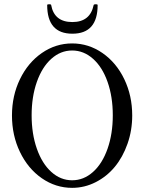

<svg xmlns="http://www.w3.org/2000/svg" viewBox="-20 -883 688 916"><path d="M325.2 -722.2Q205.1 -722.2 205.1 -858.9Q205.1 -862.8 214.8 -862.8Q224.1 -862.8 224.1 -858.9Q238.8 -777.8 325.2 -777.8Q410.2 -777.8 426.8 -858.9Q427.7 -862.8 437 -862.8Q445.8 -862.8 445.8 -858.9Q445.8 -722.2 325.2 -722.2ZM324.2 13.2Q245.6 13.2 179.4 -32.7Q113.3 -78.6 75.2 -158Q37.1 -237.3 37.1 -332Q37.1 -426.3 75.2 -505.1Q113.3 -584 179.4 -629.9Q245.6 -675.8 324.2 -675.8Q402.8 -675.8 469 -629.9Q535.2 -584 573 -505.1Q610.8 -426.3 610.8 -332Q610.8 -261.2 588.4 -197.3Q565.9 -133.3 527.8 -87.2Q489.7 -41 436.5 -13.9Q383.3 13.2 324.2 13.2ZM224.9 -62.7Q269 -22.9 324.2 -22.9Q379.4 -22.9 423.8 -62.7Q468.3 -102.5 493.2 -173.6Q518.1 -244.6 518.1 -333Q518.1 -421.4 493.2 -492.2Q468.3 -563 423.8 -602.5Q379.4 -642.1 324.2 -642.1Q269 -642.1 224.9 -602.5Q180.7 -563 155.8 -492.2Q130.9 -421.4 130.9 -333Q130.9 -244.6 155.8 -173.6Q180.7 -102.5 224.9 -62.7Z"/></svg>

Font: Junicode SmCond
Style: Regular
Weight: 400
Width: 4
Designer: Peter S. Baker
Version: Version 2.206